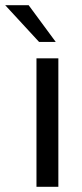

<svg xmlns="http://www.w3.org/2000/svg" viewBox="-69 -717 315 737"><path d="M71 0V-493H155V0ZM81 -556 -49 -697H41L145 -556Z"/></svg>

Font: Hanken Grotesk
Style: Regular
Weight: 400
Designer: Alfredo Marco Pradil
Foundry: Hanken Design Co.
Version: Version 3.013